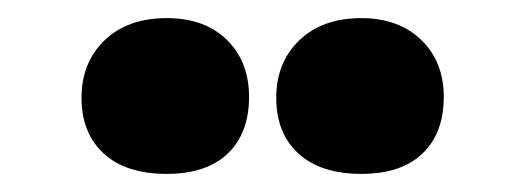

<svg xmlns="http://www.w3.org/2000/svg" viewBox="-20 -952 580 212"><path d="M164 -760Q119 -760 94.5 -782.5Q70 -805 70 -844Q70 -883 95.5 -907.5Q121 -932 164 -932Q206 -932 230.5 -908Q255 -884 255 -845Q255 -805 231.5 -782.5Q208 -760 164 -760ZM285 -844Q285 -883 310.5 -907.5Q336 -932 379 -932Q420 -932 445 -908Q470 -884 470 -845Q470 -805 446.5 -782.5Q423 -760 379 -760Q334 -760 309.5 -782.5Q285 -805 285 -844Z"/></svg>

Font: Bagel Fat One
Style: Regular
Weight: 400
Designer: Kyung-won Kim
Foundry: JAMO
Version: Version 1.000; ttfautohint (v1.8.4.7-5d5b);gftools[0.9.28]